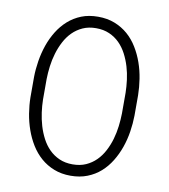

<svg xmlns="http://www.w3.org/2000/svg" viewBox="-82 -791 764 869"><g transform="rotate(10 300.0 -356.0)"><path d="M538.6 -308.1Q538.1 -272 532.2 -234.1Q526.4 -196.3 513.9 -160.9Q501.5 -125.5 482.4 -94.5Q463.4 -63.5 437.3 -40.3Q411.1 -17.1 377 -3.7Q342.8 9.8 300.3 9.8Q258.3 9.8 224.1 -3.7Q189.9 -17.1 163.3 -40.3Q136.7 -63.5 117.4 -94.7Q98.1 -126 85.7 -161.4Q73.2 -196.8 67.1 -234.4Q61 -272 60.5 -308.1V-401.9Q61 -438 67.1 -475.8Q73.2 -513.7 85.4 -549.1Q97.7 -584.5 116.9 -615.7Q136.2 -647 162.6 -670.4Q189 -693.8 222.9 -707.3Q256.8 -720.7 299.3 -720.7Q341.8 -720.7 376 -707.3Q410.2 -693.8 436.8 -670.7Q463.4 -647.5 482.4 -616.2Q501.5 -585 513.9 -549.6Q526.4 -514.2 532.2 -476.3Q538.1 -438.5 538.6 -401.9ZM481 -402.8Q480.5 -431.2 476.6 -461.9Q472.7 -492.7 463.9 -522Q455.1 -551.3 441.2 -577.9Q427.2 -604.5 407.2 -624.5Q387.2 -644.5 360.4 -656.2Q333.5 -668 299.3 -668Q265.1 -668 238.5 -656Q211.9 -644 191.9 -624Q171.9 -604 158 -577.4Q144 -550.8 135.3 -521.5Q126.5 -492.2 122.6 -461.4Q118.7 -430.7 118.2 -402.8V-308.1Q118.7 -279.8 122.8 -249.3Q127 -218.8 135.7 -189.2Q144.5 -159.7 158.4 -133.1Q172.4 -106.4 192.4 -86.4Q212.4 -66.4 239.3 -54.4Q266.1 -42.5 300.3 -42.5Q335 -42.5 361.6 -54.4Q388.2 -66.4 408.2 -86.4Q428.2 -106.4 442.1 -133.1Q456.1 -159.7 464.6 -189.2Q473.1 -218.8 476.8 -249.3Q480.5 -279.8 481 -308.1Z"/></g></svg>

Font: Roboto Mono Light
Style: Regular
Weight: 300
Designer: Google
Version: Version 2.000985; 2015; ttfautohint (v1.3)